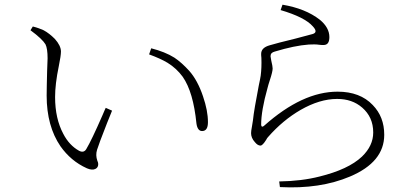

<svg xmlns="http://www.w3.org/2000/svg" viewBox="-20 -776 1726 819"><path d="M386 -55C395 -59 399 -66 399 -76C399 -80 398 -85 395 -91C390 -106 389 -121 394 -137C398 -150 412 -189 437 -252C447 -276 454 -293 458 -304L431 -316C428 -309 423 -299 417 -284C386 -213 363 -165 348 -140C341 -128 330 -126 317 -133C290 -148 267 -172 250 -205C227 -248 215 -300 215 -362C215 -398 220 -442 231 -495C237 -524 240 -545 240 -556C240 -573 231 -591 214 -610C199 -625 183 -638 166 -647C155 -652 140 -658 120 -663L110 -647C144 -622 165 -602 174 -587C180 -575 183 -555 183 -527C183 -518 182 -500 181 -473C180 -428 179 -393 179 -368C179 -281 199 -209 238 -152C267 -111 304 -79 351 -58C365 -52 377 -51 386 -55ZM842 -217C859 -217 867 -230 867 -255C867 -288 860 -324 846 -365C831 -410 811 -447 787 -474C766 -497 745 -516 724 -530C697 -547 664 -560 625 -570L616 -544C649 -532 675 -520 695 -508C721 -492 742 -472 759 -449C790 -405 809 -338 818 -249C821 -228 829 -217 842 -217Z M1473 -23C1570 -64 1619 -123 1619 -201C1619 -252 1603 -294 1570 -328C1534 -366 1484 -385 1420 -385C1320 -385 1216 -337 1107 -240C1100 -233 1094 -235 1094 -244C1094 -284 1103 -336 1121 -400C1123 -408 1126 -419 1131 -434C1139 -458 1143 -475 1143 -484C1143 -490 1141 -501 1137 -518C1135 -528 1134 -534 1134 -536C1134 -547 1140 -553 1152 -556C1208 -573 1256 -583 1297 -586C1314 -587 1329 -587 1342 -585C1349 -584 1355 -584 1360 -584C1377 -584 1385 -595 1385 -618C1385 -645 1371 -670 1344 -692C1303 -724 1250 -745 1185 -756L1177 -733C1245 -713 1291 -690 1314 -664C1330 -647 1330 -636 1314 -631C1302 -628 1277 -621 1239 -611C1186 -598 1150 -589 1131 -583C1106 -576 1094 -564 1094 -546C1094 -543 1094 -537 1095 -529C1096 -501 1095 -476 1092 -453C1091 -445 1088 -431 1084 -412C1071 -344 1062 -294 1059 -263C1058 -258 1057 -249 1055 -238C1052 -223 1051 -213 1051 -208C1051 -195 1056 -182 1067 -170C1075 -160 1083 -155 1091 -155C1097 -155 1105 -163 1115 -179C1118 -185 1121 -189 1123 -191C1166 -240 1212 -278 1262 -307C1316 -338 1368 -354 1418 -354C1461 -354 1496 -342 1525 -317C1556 -290 1572 -255 1572 -211C1572 -173 1556 -139 1524 -108C1485 -71 1424 -43 1343 -23C1292 -10 1235 -3 1171 -2L1174 22C1289 28 1388 13 1473 -23Z"/></svg>

Font: AllPunType ExtraLight
Style: Regular
Weight: 280
Version: 1.0